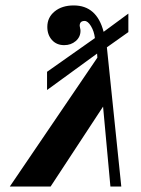

<svg xmlns="http://www.w3.org/2000/svg" viewBox="-20 -686 520 706"><path d="M452 -568 373 -512 426 0H386L359 -294L166 0H16L338 -474L337 -489L153 -355V-422L329 -546Q326 -571 314.5 -590Q303 -609 291 -609Q273 -609 273 -591Q273 -589 274.5 -583Q276 -577 276 -573Q276 -550 258.5 -535Q241 -520 216 -520Q188 -520 171 -539Q154 -558 154 -587Q154 -622 181 -644Q208 -666 251 -666Q336 -666 361 -569L452 -636Z"/></svg>

Font: STIX
Style: Bold Italic
Weight: 700
Italic angle: -16.33°
Designer: MicroPress Inc., with final additions and corrections provided by Coen Hoffman, Elsevier (retired)
Version: Version 1.1.1